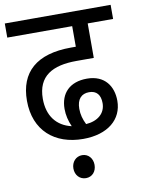

<svg xmlns="http://www.w3.org/2000/svg" viewBox="-90 -685 705 938"><g transform="rotate(-10 262.5 -215.5)"><path d="M280 0C403 0 476 -63 476 -155C476 -226 437 -287 348 -287C263 -287 215 -238 215 -160C215 -130 222 -100 235 -71C161 -88 119 -143 119 -227C119 -340 194 -381 313 -381H399V-552H525V-622H0V-552H322V-450H298C127 -450 41 -373 41 -231C41 -83 139 0 280 0ZM286 -148C286 -196 309 -220 347 -220C384 -220 403 -197 403 -156C403 -105 364 -73 306 -69C293 -95 286 -120 286 -148ZM207 134C207 167 229 191 260 191C291 191 312 167 312 134C312 102 291 77 260 77C229 77 207 102 207 134Z"/></g></svg>

Font: Noto Sans Devanagari SemiCondensed
Style: Regular
Weight: 400
Width: 4
Designer: Jelle Bosma - Monotype Design Team
Foundry: Monotype Imaging Inc.
Version: Version 2.004